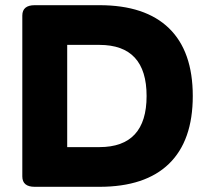

<svg xmlns="http://www.w3.org/2000/svg" viewBox="-20 -720 805 740"><path d="M114 0Q66 0 66 -40V-660Q66 -700 114 -700H363Q540 -700 631.5 -611Q723 -522 723 -350Q723 -178 631.5 -89Q540 0 363 0ZM239 -153H363Q545 -153 545 -350Q545 -547 363 -547H239Z"/></svg>

Font: Asap Semi Expanded ExtraBold
Style: Regular
Weight: 800
Width: 6
Designer: Pablo Cosgaya
Foundry: Omnibus-Type
Version: Version 3.001; ttfautohint (v1.8.4.7-5d5b)